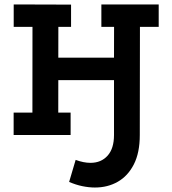

<svg xmlns="http://www.w3.org/2000/svg" viewBox="-20 -609 777 866"><path d="M41.8 -589 300.5 -588.2V-487.8H243.2L243 -348.8H494.2L494.5 -487.8H437.2V-589H695.8V-487.8H611.2L610.5 0H494.2V-247.5H243L242.8 -101.2H298.5V0H41.5V-101.2H126.2L126.5 -487.8H41.8ZM610.5 0Q610.5 79.5 583.9 132Q557.2 184.5 511.6 210.6Q466 236.8 408 236.8Q380.8 236.8 351.1 230.6Q321.5 224.5 291.8 211.5L321.2 112.2Q357.5 125.5 388 125.5Q436.2 125.5 465.2 93.2Q494.2 61 494.2 0Z"/></svg>

Font: Podkova VF Beta
Style: Regular
Weight: 400
Designer: Ilya Yudin
Foundry: Cyreal (www.cyreal.org)
Version: Version 2.100